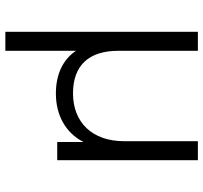

<svg xmlns="http://www.w3.org/2000/svg" viewBox="-41 -525 760 718"><g transform="rotate(90 339.0 -166.0)"><path d="M99 194H170V-70C203 -21 258 5 330 5C409 5 476 -30 511 -98V0H579V-526H508V-250C508 -131 438 -59 329 -59C226 -59 170 -117 170 -228V-526H99Z"/></g></svg>

Font: Malon Grotesk
Style: Regular
Weight: 400
Designer: Julieta Ulanovsky
Foundry: Julieta Ulanovsky
Version: Version 7.200